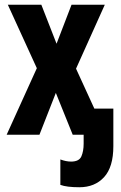

<svg xmlns="http://www.w3.org/2000/svg" viewBox="-20 -567 508 808"><path d="M314 221Q261 221 234 211V104Q258 113 279 113Q313 113 322.5 91Q332 69 332 38V0H286L215 -176L146 0H8L135 -280L13 -547H154L218 -383L281 -547H421L300 -278L377 -110H457V48Q457 136 418 178.5Q379 221 314 221Z"/></svg>

Font: Noto Sans ExtraCondensed
Style: Bold
Weight: 700
Width: 2
Designer: Monotype Design Team
Foundry: Monotype Imaging Inc.
Version: Version 2.013; ttfautohint (v1.8.4.7-5d5b)